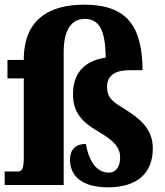

<svg xmlns="http://www.w3.org/2000/svg" viewBox="-25 -793 707 823"><path d="M438 10C560 10 630 -48 630 -157C630 -242 573 -285 512 -324C458 -357 434 -372 434 -422C434 -474 476 -492 529 -492H586C585 -683 517 -773 336 -773C190 -773 77 -713 77 -538V-536H7V-457H77V-120C77 -65 67 -58 52 -58H-5V0H248V-570C248 -672 286 -712 338 -712C395 -712 427 -673 428 -546C358 -536 288 -497 288 -391C288 -314 321 -273 398 -228C465 -189 490 -160 490 -118C490 -75 469 -53 442 -53C390 -53 357 -99 343 -176C303 -176 275 -156 275 -108C275 -43 321 10 438 10Z"/></svg>

Font: Noto Serif Bengali Condensed Black
Style: Regular
Weight: 900
Width: 3
Designer: Juan Bruce, Universal Thirst, Indian Type Foundry and the Monotype Design Team.
Foundry: Monotype Imaging Inc.
Version: Version 2.003